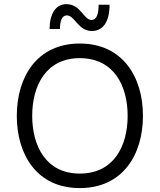

<svg xmlns="http://www.w3.org/2000/svg" viewBox="-20 -914 785 943"><path d="M430.7 -761.7C486.3 -761.7 518.1 -807.1 518.1 -890.6H464.4C464.4 -845.2 454.6 -815.9 429.7 -815.9C390.6 -815.9 377.4 -893.6 305.7 -893.6C252.4 -893.6 223.6 -843.8 223.6 -771.5H274.4C274.4 -808.1 283.2 -838.4 308.1 -838.4C347.7 -838.4 363.8 -761.7 430.7 -761.7ZM371.6 9.8C582.5 9.8 682.1 -153.8 682.1 -345.2C682.1 -536.1 582.5 -700.2 371.6 -700.2C161.6 -700.2 62.5 -536.1 62.5 -345.2C62.5 -153.8 161.6 9.8 371.6 9.8ZM371.6 -61.5C205.6 -61.5 138.2 -197.3 138.2 -345.2C138.2 -492.7 205.6 -628.4 371.6 -628.4C539.6 -628.4 606.9 -492.7 606.9 -345.2C606.9 -197.3 539.6 -61.5 371.6 -61.5Z"/></svg>

Font: HK Grotesk
Style: Regular
Weight: 400
Designer: Alfredo Marco Pradil and Stefan Peev
Foundry: Hanken Design Co.
Version: Version 1.045;PS 001.045;hotconv 1.0.88;makeotf.lib2.5.64775